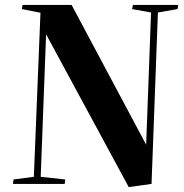

<svg xmlns="http://www.w3.org/2000/svg" viewBox="-20 -750 749 783"><path d="M576 -160 596 -699 519 -713 522 -730H707L704 -713L624 -699L598 0L505 13L168 -610L146 -29L246 -18L244 0H33L35 -18L118 -29L145 -698L69 -713L72 -730H272Z"/></svg>

Font: Literata 72pt
Style: Bold Italic
Weight: 700
Italic angle: -2°
Designer: Latin by Veronika Burian and Jose Scaglione. Greek by Irene Vlachou. Cyrillic by Vera Evstafieva
Foundry: TypeTogether
Version: Version 3.002